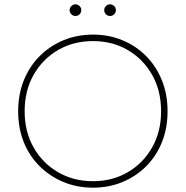

<svg xmlns="http://www.w3.org/2000/svg" viewBox="-20 -858 859 888"><path d="M410 10Q483 10 546 -16Q609 -42 656 -89Q703 -136 729 -200.5Q755 -265 755 -343Q755 -421 729 -486Q703 -551 656 -598.5Q609 -646 546 -672Q483 -698 410 -698Q337 -698 274 -672Q211 -646 163.5 -598.5Q116 -551 90 -486Q64 -421 64 -343Q64 -265 90 -200.5Q116 -136 163.5 -89Q211 -42 274 -16Q337 10 410 10ZM410 -20Q320 -20 248.5 -61.5Q177 -103 135.5 -176Q94 -249 94 -343Q94 -439 135.5 -512Q177 -585 248.5 -626.5Q320 -668 410 -668Q500 -668 571 -626.5Q642 -585 683.5 -512Q725 -439 725 -343Q725 -249 683.5 -176Q642 -103 571 -61.5Q500 -20 410 -20ZM329 -784Q340 -784 348 -792Q356 -800 356 -811Q356 -822 348 -830Q340 -838 329 -838Q318 -838 310 -830Q302 -822 302 -811Q302 -800 310 -792Q318 -784 329 -784ZM489 -784Q500 -784 508 -792Q516 -800 516 -811Q516 -822 508 -830Q500 -838 489 -838Q478 -838 470 -830Q462 -822 462 -811Q462 -800 470 -792Q478 -784 489 -784Z"/></svg>

Font: Roundo Variable
Style: Regular
Weight: 200
Designer: Shiva Nallaperumal
Foundry: Indian Type Foundry
Version: Version 2.000